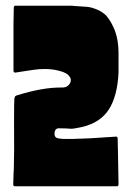

<svg xmlns="http://www.w3.org/2000/svg" viewBox="-20 -649 461 669"><path d="M268 -207Q250 -203 240 -201.5Q230 -200 225 -200.5Q220 -201 209 -201.5Q198 -202 184 -202Q171 -201 170 -185Q169 -169 183 -167Q193 -164 234.5 -165Q276 -166 292.5 -167Q309 -168 346 -170.5Q383 -173 385 -173Q390 -173 390 -165Q391 -142 391 -120L393 -8Q393 0 388 0H31Q26 0 26 -8Q26 -8 26.5 -16.5Q27 -25 27 -37Q27 -49 28 -56Q30 -112 29 -226Q29 -295 30 -306Q30 -307 31 -308Q31 -315 40 -317Q130 -345 194 -344Q212 -343 221 -354.5Q230 -366 225 -378Q219 -391 200 -398Q164 -411 118 -408Q103 -407 68.5 -401.5Q34 -396 33 -396Q27 -396 27 -404Q27 -504 27 -566Q27 -593 28 -621Q28 -629 33 -629H232Q237 -628 256.5 -627Q276 -626 286 -625Q296 -624 312.5 -618Q329 -612 343 -601Q360 -588 376.5 -551.5Q393 -515 393 -462V-396Q389 -314 359.5 -268Q330 -222 268 -207Z"/></svg>

Font: Cubao Free Narrow
Style: Narrow
Weight: 400
Width: 3
Designer: Aaron Amar
Version: Version 001.001